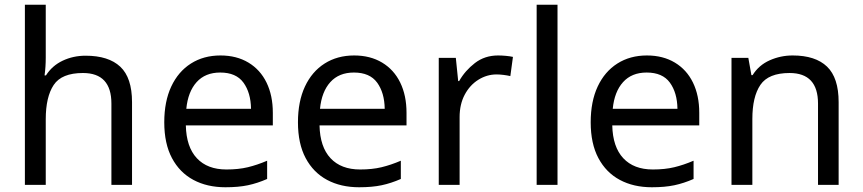

<svg xmlns="http://www.w3.org/2000/svg" viewBox="-20 -780 3639 810"><path d="M173 -760V-537Q173 -497 168 -462H174Q200 -503 244.5 -524Q289 -545 341 -545Q438 -545 487.5 -498.5Q537 -452 537 -349V0H450V-343Q450 -472 330 -472Q240 -472 206.5 -421.5Q173 -371 173 -277V0H85V-760Z M910 -546Q978 -546 1028 -516Q1078 -486 1104.5 -431.5Q1131 -377 1131 -304V-251H764Q766 -160 810.5 -112.5Q855 -65 935 -65Q986 -65 1025.5 -74.5Q1065 -84 1107 -102V-25Q1066 -7 1026 1.5Q986 10 931 10Q854 10 796 -21Q738 -52 705.5 -113Q673 -174 673 -264Q673 -352 702.5 -415Q732 -478 785.5 -512Q839 -546 910 -546ZM909 -474Q846 -474 809.5 -433.5Q773 -393 766 -321H1039Q1038 -389 1007 -431.5Q976 -474 909 -474Z M1474 -546Q1542 -546 1592 -516Q1642 -486 1668.5 -431.5Q1695 -377 1695 -304V-251H1328Q1330 -160 1374.5 -112.5Q1419 -65 1499 -65Q1550 -65 1589.5 -74.5Q1629 -84 1671 -102V-25Q1630 -7 1590 1.5Q1550 10 1495 10Q1418 10 1360 -21Q1302 -52 1269.5 -113Q1237 -174 1237 -264Q1237 -352 1266.5 -415Q1296 -478 1349.5 -512Q1403 -546 1474 -546ZM1473 -474Q1410 -474 1373.5 -433.5Q1337 -393 1330 -321H1603Q1602 -389 1571 -431.5Q1540 -474 1473 -474Z M2081 -546Q2096 -546 2113 -544.5Q2130 -543 2144 -540L2133 -459Q2120 -462 2104 -464Q2088 -466 2075 -466Q2034 -466 1998 -443.5Q1962 -421 1940.5 -380.5Q1919 -340 1919 -286V0H1831V-536H1903L1913 -438H1917Q1942 -482 1983.5 -514Q2025 -546 2081 -546Z M2332 0H2244V-760H2332Z M2709 -546Q2777 -546 2827 -516Q2877 -486 2903.5 -431.5Q2930 -377 2930 -304V-251H2563Q2565 -160 2609.5 -112.5Q2654 -65 2734 -65Q2785 -65 2824.5 -74.5Q2864 -84 2906 -102V-25Q2865 -7 2825 1.5Q2785 10 2730 10Q2653 10 2595 -21Q2537 -52 2504.5 -113Q2472 -174 2472 -264Q2472 -352 2501.5 -415Q2531 -478 2584.5 -512Q2638 -546 2709 -546ZM2708 -474Q2645 -474 2608.5 -433.5Q2572 -393 2565 -321H2838Q2837 -389 2806 -431.5Q2775 -474 2708 -474Z M3324 -546Q3420 -546 3469 -499Q3518 -452 3518 -349V0H3431V-343Q3431 -472 3311 -472Q3222 -472 3188 -422Q3154 -372 3154 -278V0H3066V-536H3137L3150 -463H3155Q3181 -505 3227 -525.5Q3273 -546 3324 -546Z"/></svg>

Font: Apis
Style: Regular
Weight: 400
Designer: Monotype Design Team
Foundry: Monotype Imaging Inc.
Version: Version 2.000; build 0001